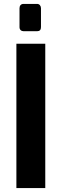

<svg xmlns="http://www.w3.org/2000/svg" viewBox="-20 -964 316 984"><path d="M64 -740H212V0H64ZM80 -825V-922Q80 -932 85.5 -938Q91 -944 101 -944H170Q179 -944 184.5 -937.5Q190 -931 190 -922V-825Q190 -804 170 -804H101Q92 -804 86 -809.5Q80 -815 80 -825Z"/></svg>

Font: Exo
Style: Bold
Weight: 700
Designer: Natanael Gama
Foundry: Natanael Gama
Version: Version 1.500; ttfautohint (v1.6)